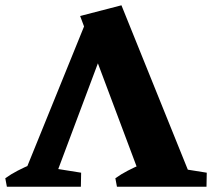

<svg xmlns="http://www.w3.org/2000/svg" viewBox="-40 -706 802 726"><path d="M31.8 0 293.2 -643.8 389.2 -624 155.2 0ZM505.2 0 263 -645.5 419.2 -686 696.2 0ZM-14 0 -20 -32Q1.5 -47.5 26.6 -60.5Q51.8 -73.5 79 -85L80 0ZM125.8 0 128.8 -75 266.8 -53 265.8 0ZM402.2 0 396.2 -32Q417.8 -47.5 442.9 -60.5Q468 -73.5 495.2 -85L516.8 0ZM600.8 0 603.8 -75 741.8 -53 740.8 0Z"/></svg>

Font: Eczar
Style: Regular
Weight: 400
Designer: Vaibhav Singh
Foundry: Rosetta Type Foundry
Version: Version 2.000